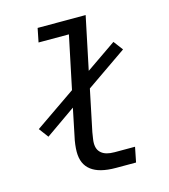

<svg xmlns="http://www.w3.org/2000/svg" viewBox="-113 -849 828 943"><g transform="rotate(-15 301.0 -378.0)"><path d="M360.8 3.9H461.9L477.1 -72.3H374C342.3 -72.3 322.3 -78.6 308.1 -89.8C293.5 -101.6 286.1 -117.2 286.1 -142.1C286.1 -148.4 286.6 -154.3 288.1 -164.1C289.1 -172.4 291 -185.5 293 -195.3L336.9 -406.2L543.9 -549.3L507.8 -597.2L354 -491.2L410.2 -759.8H166L151.9 -689.5H306.2L250 -420.9L43 -278.3L79.1 -230L231.9 -336.9L203.1 -197.3C200.2 -184.1 198.2 -174.8 196.3 -158.7C194.8 -145.5 193.8 -133.8 193.8 -122.1C193.8 -79.1 207.5 -48.3 235.4 -27.3C261.2 -7.8 300.3 3.9 360.8 3.9Z"/></g></svg>

Font: Hack
Style: Oblique
Weight: 400
Italic angle: -12°
Monospace: yes
Designer: Christopher Simpkins
Foundry: Christopher Simpkins
Version: Version 2.010